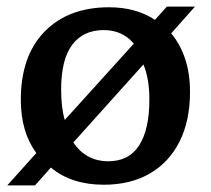

<svg xmlns="http://www.w3.org/2000/svg" viewBox="-20 -545 638 581"><path d="M2 16 90 -82Q43 -145 43 -243Q43 -376 115 -449.5Q187 -523 310 -523Q391 -523 449 -485L485 -525H570L498 -444Q525 -412 540 -367.5Q555 -323 555 -267Q555 -180 523.5 -117Q492 -54 433.5 -20Q375 14 294 14Q196 14 134 -38L86 16ZM176 -182 385 -413Q350 -454 294 -454Q232 -454 198.5 -409.5Q165 -365 165 -274Q165 -219 176 -182ZM308 -57Q370 -57 401 -105Q432 -153 432 -244Q432 -307 414 -350L202 -114Q240 -57 308 -57Z"/></svg>

Font: Literata 12pt Medium
Style: Regular
Weight: 500
Designer: Latin by Veronika Burian and Jose Scaglione. Greek by Irene Vlachou. Cyrillic by Vera Evstafieva.
Foundry: TypeTogether
Version: Version 3.002